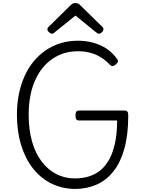

<svg xmlns="http://www.w3.org/2000/svg" viewBox="-20 -1220 958 1259"><path d="M471 19Q386 18 316 -17Q246 -52 195.5 -116.5Q145 -181 118 -270Q91 -359 91 -468Q91 -540 104 -603.5Q117 -667 141.5 -721.5Q166 -776 201 -818Q236 -860 280.5 -890.5Q325 -921 378 -937Q431 -953 491 -953Q539 -953 585 -941.5Q631 -930 673 -904.5Q715 -879 747 -834Q756 -823 753 -815Q750 -807 740 -798Q727 -787 718.5 -786.5Q710 -786 701 -795Q674 -824 641 -844.5Q608 -865 570.5 -874.5Q533 -884 491 -884Q444 -884 402 -871.5Q360 -859 323.5 -834Q287 -809 258.5 -773.5Q230 -738 209.5 -691.5Q189 -645 178.5 -589Q168 -533 168 -468Q168 -370 190 -292.5Q212 -215 253 -161Q294 -107 349.5 -78.5Q405 -50 471 -50Q521 -50 564 -63.5Q607 -77 640.5 -105Q674 -133 698 -178Q722 -223 735 -285.5Q748 -348 748 -430H498Q486 -430 480.5 -437.5Q475 -445 475 -462Q475 -481 480.5 -488Q486 -495 498 -495H796Q810 -495 815.5 -488Q821 -481 821 -463Q821 -335 795 -243.5Q769 -152 721.5 -93.5Q674 -35 610 -8Q546 19 471 19ZM320 -999Q312 -999 301.5 -1008.5Q291 -1018 291 -1027Q291 -1030 292 -1034Q293 -1038 297 -1042L440 -1183Q447 -1190 454 -1195Q461 -1200 475 -1200Q489 -1200 496 -1195Q503 -1190 509 -1183L653 -1042Q657 -1038 657.5 -1034Q658 -1030 658 -1027Q658 -1018 648.5 -1008.5Q639 -999 630 -999Q624 -999 619.5 -1001.5Q615 -1004 609 -1009L475 -1118L341 -1010Q335 -1004 330.5 -1001.5Q326 -999 320 -999Z"/></svg>

Font: Playwrite US Modern Light
Style: Regular
Weight: 300
Designer: Veronika Burian, José Scaglione
Foundry: TypeTogether
Version: Version 1.003